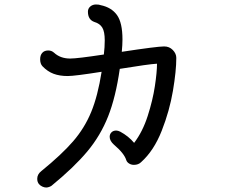

<svg xmlns="http://www.w3.org/2000/svg" viewBox="-20 -797 1040 856"><path d="M766 -539Q766 -481 751 -392Q736 -303 701 -214Q666 -125 609 -74Q597 -62 577 -62Q565 -62 555.5 -68Q546 -74 543 -83Q534 -113 488 -152Q469 -169 469 -187Q469 -199 477 -207Q485 -215 498 -215Q506 -215 516 -210Q553 -190 578 -160Q616 -210 638.5 -280Q661 -350 670.5 -413Q680 -476 680 -513Q643 -511 514 -490Q496 -364 462 -278Q428 -192 369 -121.5Q310 -51 210 31Q206 34 199 36.5Q192 39 186 39Q178 39 169 35Q160 31 154 24Q146 15 146 0Q146 -20 164 -34Q255 -108 306 -167Q357 -226 386.5 -297.5Q416 -369 433 -477Q313 -458 282 -458Q246 -458 219 -468Q192 -478 169 -502Q159 -513 159 -533Q159 -551 168.5 -561.5Q178 -572 195 -572Q210 -572 221 -562Q249 -536 293 -536Q325 -536 443 -554Q447 -587 447 -617Q447 -656 436 -674Q425 -692 401 -699Q372 -709 372 -745Q372 -759 382.5 -768Q393 -777 408 -777Q422 -777 429 -774Q477 -764 501.5 -730Q526 -696 526 -621Q526 -598 523 -566Q681 -590 712 -590Q735 -590 750.5 -574Q766 -558 766 -539Z"/></svg>

Font: Tsukimi Rounded Medium
Style: Regular
Weight: 500
Designer: Takashi Funayama
Foundry: Takashi Funayama
Version: Version 1.032; ttfautohint (v1.8.3)